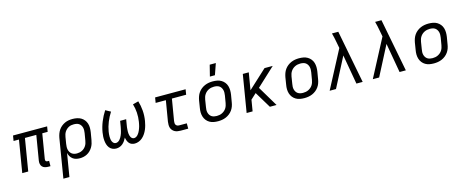

<svg xmlns="http://www.w3.org/2000/svg" viewBox="-45 -1559 6240 2578"><g transform="rotate(-15 3075.0 -270.0)"><path d="M443 8Q419 8 397 2Q375 -4 360 -19.5Q345 -35 340.5 -58Q336 -81 340 -104L397 -447H239L165 0H82L156 -447H81L93 -520H567L555 -447H480L423 -104Q422 -96 423 -88.5Q424 -81 428.5 -75.5Q433 -70 440.5 -68Q448 -66 456 -66H473L472 8Z M596 215 686 -330Q691 -357 700.5 -383.5Q710 -410 725.5 -433.5Q741 -457 764 -476Q787 -495 813 -507Q839 -519 866 -523.5Q893 -528 920 -528Q951 -528 981.5 -522Q1012 -516 1037 -501.5Q1062 -487 1080.5 -464Q1099 -441 1108 -412.5Q1117 -384 1117 -353Q1117 -322 1112 -290L1095 -190Q1091 -165 1083 -139.5Q1075 -114 1061 -91Q1047 -68 1027.5 -48.5Q1008 -29 983.5 -16Q959 -3 933 2.5Q907 8 882 8Q854 8 829 1.5Q804 -5 784 -20.5Q764 -36 751 -58.5Q738 -81 733 -106L680 215ZM861 -65Q879 -65 897.5 -69Q916 -73 933 -81.5Q950 -90 964.5 -103.5Q979 -117 989 -133Q999 -149 1004.5 -166.5Q1010 -184 1013 -202L1030 -302Q1033 -322 1033.5 -341Q1034 -360 1029.5 -378Q1025 -396 1015 -411Q1005 -426 991 -436Q977 -446 958 -450Q939 -454 920 -454Q902 -454 883.5 -451Q865 -448 848 -439Q831 -430 816.5 -416.5Q802 -403 792 -387Q782 -371 776.5 -353.5Q771 -336 768 -318L753 -227Q750 -207 749 -187Q748 -167 752 -148.5Q756 -130 765.5 -113.5Q775 -97 789.5 -86Q804 -75 822.5 -70Q841 -65 861 -65Z M1388 8Q1360 8 1335 -3.5Q1310 -15 1294 -36Q1278 -57 1270 -83Q1262 -109 1259.5 -136.5Q1257 -164 1258.5 -192.5Q1260 -221 1265 -250Q1277 -322 1305.5 -392.5Q1334 -463 1376 -528L1447 -489Q1409 -430 1383.5 -367Q1358 -304 1347 -239Q1344 -222 1342.5 -204Q1341 -186 1341 -168.5Q1341 -151 1343.5 -134Q1346 -117 1352.5 -102Q1359 -87 1371.5 -76Q1384 -65 1402 -65Q1417 -65 1431 -72.5Q1445 -80 1456 -92Q1467 -104 1474.5 -117.5Q1482 -131 1488.5 -145Q1495 -159 1499.5 -173Q1504 -187 1507.5 -201.5Q1511 -216 1514 -230.5Q1517 -245 1520 -260L1533 -338H1617L1604 -260Q1601 -246 1599.5 -231.5Q1598 -217 1597 -202.5Q1596 -188 1595.5 -173.5Q1595 -159 1596.5 -145Q1598 -131 1601.5 -117.5Q1605 -104 1611.5 -92.5Q1618 -81 1629.5 -73Q1641 -65 1655 -65Q1670 -65 1684 -73Q1698 -81 1708.5 -93Q1719 -105 1727 -118.5Q1735 -132 1741 -146Q1747 -160 1752 -174Q1757 -188 1761 -202.5Q1765 -217 1767.5 -231.5Q1770 -246 1773 -261Q1783 -324 1779 -386.5Q1775 -449 1757 -507L1836 -528Q1856 -463 1861.5 -392.5Q1867 -322 1855 -250Q1850 -221 1842.5 -192.5Q1835 -164 1823.5 -136.5Q1812 -109 1795 -83Q1778 -57 1755 -36Q1732 -15 1703 -3.5Q1674 8 1646 8Q1623 8 1602.5 0Q1582 -8 1568.5 -24.5Q1555 -41 1547 -61.5Q1539 -82 1536 -104Q1525 -82 1511 -61.5Q1497 -41 1477.5 -24.5Q1458 -8 1434.5 0Q1411 8 1388 8Z M2285 0Q2263 0 2242 -3.5Q2221 -7 2203.5 -16.5Q2186 -26 2172.5 -41.5Q2159 -57 2153 -76.5Q2147 -96 2147 -117.5Q2147 -139 2150 -161L2198 -447H2056L2068 -520H2492L2480 -447H2282L2232 -149Q2230 -135 2230.5 -120.5Q2231 -106 2238 -95Q2245 -84 2257.5 -79Q2270 -74 2285 -74H2389V0Z M2804 8Q2772 8 2742 2.5Q2712 -3 2686.5 -18Q2661 -33 2643 -56Q2625 -79 2616 -107.5Q2607 -136 2606.5 -167Q2606 -198 2612 -230L2628 -330Q2633 -357 2642.5 -384Q2652 -411 2669 -435Q2686 -459 2709.5 -477.5Q2733 -496 2760 -507.5Q2787 -519 2814.5 -523.5Q2842 -528 2869 -528Q2901 -528 2931 -522.5Q2961 -517 2986.5 -502Q3012 -487 3030.5 -464Q3049 -441 3057.5 -412.5Q3066 -384 3066.5 -353Q3067 -322 3062 -290L3045 -190Q3041 -163 3031.5 -136Q3022 -109 3005 -85Q2988 -61 2964.5 -42.5Q2941 -24 2914 -12.5Q2887 -1 2859 3.5Q2831 8 2804 8ZM2804 -65Q2823 -65 2842 -68.5Q2861 -72 2878.5 -80.5Q2896 -89 2911.5 -102Q2927 -115 2937.5 -131.5Q2948 -148 2954 -166Q2960 -184 2963 -202L2980 -302Q2983 -322 2983.5 -341Q2984 -360 2979.5 -378Q2975 -396 2965 -411.5Q2955 -427 2940.5 -437Q2926 -447 2907 -451Q2888 -455 2869 -455Q2850 -455 2831.5 -451.5Q2813 -448 2795 -439.5Q2777 -431 2762 -418Q2747 -405 2736 -388.5Q2725 -372 2719 -354Q2713 -336 2710 -318L2694 -218Q2690 -198 2689.5 -179Q2689 -160 2693.5 -142Q2698 -124 2708 -108.5Q2718 -93 2733 -83Q2748 -73 2766.5 -69Q2785 -65 2804 -65ZM2851 -600 2890 -755H2975L2921 -600Z M3524 0 3387 -227 3310 -156 3284 0H3201L3287 -520H3370L3330 -281L3589 -520H3703L3448 -283L3617 0Z M4004 8Q3972 8 3942 2.5Q3912 -3 3886.5 -18Q3861 -33 3843 -56Q3825 -79 3816 -107.5Q3807 -136 3806.5 -167Q3806 -198 3812 -230L3828 -330Q3833 -357 3842.5 -384Q3852 -411 3869 -435Q3886 -459 3909.5 -477.5Q3933 -496 3960 -507.5Q3987 -519 4014.5 -523.5Q4042 -528 4069 -528Q4101 -528 4131 -522.5Q4161 -517 4186.5 -502Q4212 -487 4230.5 -464Q4249 -441 4257.5 -412.5Q4266 -384 4266.5 -353Q4267 -322 4262 -290L4245 -190Q4241 -163 4231.5 -136Q4222 -109 4205 -85Q4188 -61 4164.5 -42.5Q4141 -24 4114 -12.5Q4087 -1 4059 3.5Q4031 8 4004 8ZM4004 -65Q4023 -65 4042 -68.5Q4061 -72 4078.5 -80.5Q4096 -89 4111.5 -102Q4127 -115 4137.5 -131.5Q4148 -148 4154 -166Q4160 -184 4163 -202L4180 -302Q4183 -322 4183.5 -341Q4184 -360 4179.5 -378Q4175 -396 4165 -411.5Q4155 -427 4140.5 -437Q4126 -447 4107 -451Q4088 -455 4069 -455Q4050 -455 4031.5 -451.5Q4013 -448 3995 -439.5Q3977 -431 3962 -418Q3947 -405 3936 -388.5Q3925 -372 3919 -354Q3913 -336 3910 -318L3894 -218Q3890 -198 3889.5 -179Q3889 -160 3893.5 -142Q3898 -124 3908 -108.5Q3918 -93 3933 -83Q3948 -73 3966.5 -69Q3985 -65 4004 -65Z M4355 0 4629 -521 4613 -605Q4607 -638 4600 -670.5Q4593 -703 4584 -735H4672L4814 0H4727L4655 -410L4443 0Z M4955 0 5229 -521 5213 -605Q5207 -638 5200 -670.5Q5193 -703 5184 -735H5272L5414 0H5327L5255 -410L5043 0Z M5804 8Q5772 8 5742 2.5Q5712 -3 5686.5 -18Q5661 -33 5643 -56Q5625 -79 5616 -107.5Q5607 -136 5606.5 -167Q5606 -198 5612 -230L5628 -330Q5633 -357 5642.5 -384Q5652 -411 5669 -435Q5686 -459 5709.5 -477.5Q5733 -496 5760 -507.5Q5787 -519 5814.5 -523.5Q5842 -528 5869 -528Q5901 -528 5931 -522.5Q5961 -517 5986.5 -502Q6012 -487 6030.5 -464Q6049 -441 6057.5 -412.5Q6066 -384 6066.5 -353Q6067 -322 6062 -290L6045 -190Q6041 -163 6031.5 -136Q6022 -109 6005 -85Q5988 -61 5964.5 -42.5Q5941 -24 5914 -12.5Q5887 -1 5859 3.5Q5831 8 5804 8ZM5804 -65Q5823 -65 5842 -68.5Q5861 -72 5878.5 -80.5Q5896 -89 5911.5 -102Q5927 -115 5937.5 -131.5Q5948 -148 5954 -166Q5960 -184 5963 -202L5980 -302Q5983 -322 5983.5 -341Q5984 -360 5979.5 -378Q5975 -396 5965 -411.5Q5955 -427 5940.5 -437Q5926 -447 5907 -451Q5888 -455 5869 -455Q5850 -455 5831.5 -451.5Q5813 -448 5795 -439.5Q5777 -431 5762 -418Q5747 -405 5736 -388.5Q5725 -372 5719 -354Q5713 -336 5710 -318L5694 -218Q5690 -198 5689.5 -179Q5689 -160 5693.5 -142Q5698 -124 5708 -108.5Q5718 -93 5733 -83Q5748 -73 5766.5 -69Q5785 -65 5804 -65Z"/></g></svg>

Font: Iosevka Custom Oblique
Style: Regular
Weight: 400
Italic angle: -9°
Designer: Belleve Invis
Foundry: Belleve Invis
Version: Version 27.0.1